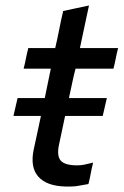

<svg xmlns="http://www.w3.org/2000/svg" viewBox="-20 -671 450 699"><path d="M103 -128Q110 -158 116 -188Q122 -218 129 -249H29Q33 -266 36.5 -281.5Q40 -297 44 -314H143Q148 -340 154 -367.5Q160 -395 165 -421H66Q71 -440 74.5 -458.5Q78 -477 83 -496H181Q189 -530 195.5 -563.5Q202 -597 210 -631Q233 -636 257 -641Q281 -646 304 -651Q296 -613 287.5 -574Q279 -535 271 -496H410Q405 -477 401.5 -458.5Q398 -440 393 -421H255Q248 -395 242.5 -367.5Q237 -340 231 -314H369Q365 -297 361.5 -281.5Q358 -266 354 -249H217Q212 -223 206 -197Q200 -171 195 -145Q186 -104 201 -86.5Q216 -69 261 -69Q275 -69 286.5 -71.5Q298 -74 319 -79Q314 -59 310.5 -40Q307 -21 302 -1Q288 1 271 4.5Q254 8 239 8H217Q149 6 119 -28.5Q89 -63 103 -128Z"/></svg>

Font: Rosa Sans
Style: Italic
Weight: 400
Italic angle: -12°
Designer: Pentagram / MCKL
Foundry: Pentagram / MCKL
Version: Version 1.005;September 16, 2019;FontCreator 11.5.0.2425 64-